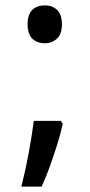

<svg xmlns="http://www.w3.org/2000/svg" viewBox="-20 -570 332 710"><path d="M205 -123 212 -112Q203 -71 190.5 -32Q178 7 164.5 45Q151 83 134 120H59Q75 57 86.5 -6Q98 -69 105 -123ZM146 -410Q117 -410 99.5 -427Q82 -444 82 -480Q82 -516 99 -533Q116 -550 146 -550Q174 -550 191.5 -533Q209 -516 209 -480Q209 -444 190.5 -427Q172 -410 146 -410Z"/></svg>

Font: Noto Sans Bengali Condensed Medium
Style: Regular
Weight: 500
Width: 3
Designer: Jelle Bosma - Monotype Design Team
Foundry: Monotype Imaging Inc.
Version: Version 2.003